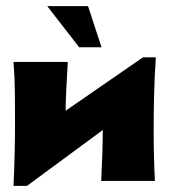

<svg xmlns="http://www.w3.org/2000/svg" viewBox="-20 -577 561 626"><path d="M134 -557H267L311 -423H238ZM488 -390Q484 -330 482.5 -270.5Q481 -211 481 -151Q481 -109 482 -68.5Q483 -28 485 13H310Q315 -85 315 -153L68 29H24Q29 -74 29 -178Q29 -227 28.5 -276Q28 -325 24 -375H201Q198 -329 196 -284Q194 -239 194 -216L446 -390Z"/></svg>

Font: CAT Rhythmus
Style: Regular
Weight: 400
Designer: Peter Wiegel nach alter Vorlage
Foundry: Peter Wiegel
Version: 1.000